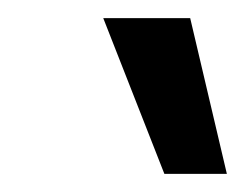

<svg xmlns="http://www.w3.org/2000/svg" viewBox="-20 -800 270 212"><path d="M161.5 -608H230.5L190 -780H94Z"/></svg>

Font: Mohave Medium
Style: Italic
Weight: 500
Italic angle: -8°
Designer: Gumpita Rahayu
Foundry: Tokotype
Version: Version 2.002; ttfautohint (v1.8.3)